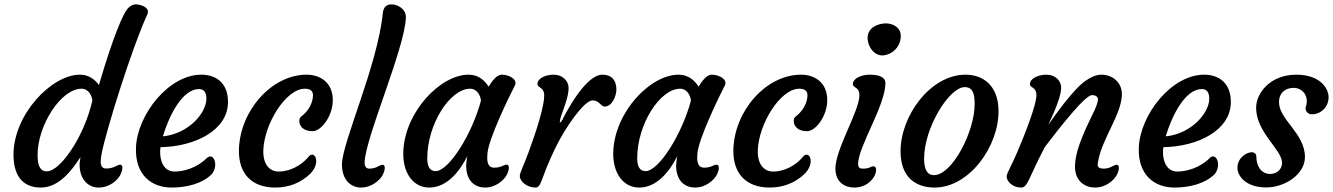

<svg xmlns="http://www.w3.org/2000/svg" viewBox="-20 -843 6026 868"><path d="M41 -144C41 -31.7 97.7 4.9 164.1 4.9C247.1 4.9 304.7 -72.8 343.8 -132.8C341.3 -118.2 339.8 -104.5 339.8 -100.1C339.8 -25.9 384.3 4.9 425.3 4.9C478.5 4.9 511.7 -30.8 522.5 -49.8C528.8 -61 533.2 -74.7 533.2 -84.5C533.2 -92.8 530.3 -98.6 522.9 -98.6C510.3 -98.6 496.1 -81.1 459 -81.1C439.9 -81.1 435.1 -98.1 435.1 -110.8C435.1 -123 437.5 -138.2 439.5 -148.4C457.5 -245.6 577.1 -629.9 646.5 -778.8C647.9 -782.7 648.9 -786.1 648.9 -789.6C648.9 -812 614.7 -823.2 593.3 -823.2C579.6 -823.2 565.9 -814.9 555.2 -801.8C537.1 -779.3 493.7 -686 427.2 -458.5C409.2 -483.4 381.8 -505.4 341.8 -505.4C211.9 -505.4 41 -324.2 41 -144ZM191.9 -68.4C160.2 -68.4 149.9 -96.2 149.9 -142.6C149.9 -276.4 255.4 -441.9 348.6 -441.9C380.9 -441.9 396 -409.2 397.5 -387.7C359.9 -223.6 252 -68.4 191.9 -68.4Z M594.7 -176.3C589.8 -49.3 668 4.9 755.4 4.9C820.8 4.9 893.6 -11.2 938.5 -56.6C970.7 -99.1 943.4 -157.2 914.6 -127.9C871.6 -85 811.5 -67.4 769 -67.4C721.7 -67.4 702.1 -113.8 704.1 -161.1C704.1 -167.5 705.1 -173.3 706.1 -177.7C862.8 -180.2 1009.8 -254.9 1010.7 -380.4C1011.7 -467.3 957 -505.4 890.1 -505.4C742.2 -505.4 600.6 -324.2 594.7 -176.3ZM716.3 -226.6C745.6 -323.7 805.2 -440.4 879.4 -440.4C905.3 -440.4 913.1 -421.4 913.1 -396C912.6 -331.5 831.5 -237.8 716.3 -226.6Z M1060.1 -166.5C1057.6 -59.1 1117.2 4.9 1224.1 4.9C1285.2 4.9 1339.4 -15.6 1383.8 -58.6C1434.6 -112.3 1399.4 -167.5 1374 -133.3C1342.3 -94.7 1289.6 -67.4 1240.2 -67.4C1196.8 -67.4 1168.9 -102.1 1170.4 -162.6C1173.8 -281.7 1272 -441.9 1357.9 -441.9C1379.4 -441.9 1395.5 -434.1 1395 -411.6C1394 -377.9 1376.5 -350.1 1360.4 -333C1347.7 -319.3 1336.4 -314.5 1334.5 -306.2C1327.6 -281.2 1344.7 -250 1393.1 -250C1433.6 -250 1482.9 -319.3 1484.4 -385.3C1486.8 -473.6 1423.3 -505.4 1366.2 -505.4C1209 -505.4 1064.9 -343.8 1060.1 -166.5Z M1525.9 -99.6C1525.9 -25.4 1570.3 4.9 1611.3 4.9C1662.6 4.9 1697.8 -30.3 1708.5 -49.3C1720.2 -69.8 1725.6 -98.1 1709 -98.1C1696.3 -98.1 1682.1 -80.6 1649.9 -80.6C1636.2 -80.6 1628.4 -89.8 1628.4 -106.9C1628.4 -213.4 1811 -625.5 1814.9 -764.2C1815.9 -803.7 1775.9 -823.2 1750.5 -823.2C1727.1 -823.2 1713.4 -811.5 1710.4 -782.2C1687 -547.4 1525.9 -197.8 1525.9 -99.6Z M1920.9 4.9C2005.9 4.9 2063.5 -78.6 2092.3 -136.7C2089.4 -118.2 2087.4 -100.1 2087.4 -95.2C2087.4 -21 2131.3 4.9 2172.4 4.9C2223.6 4.9 2258.8 -30.8 2269.5 -49.8C2281.2 -70.3 2286.6 -98.6 2270 -98.6C2257.3 -98.6 2246.6 -85 2214.4 -85C2179.7 -85 2181.6 -124 2183.6 -148.4C2188.5 -216.3 2284.2 -411.6 2308.1 -457.5C2320.8 -483.9 2282.2 -505.4 2248.5 -505.4C2234.9 -505.4 2221.7 -495.1 2213.9 -485.4C2206.5 -478.5 2197.3 -464.8 2189 -451.2C2171.4 -479 2143.1 -505.4 2098.6 -505.4C1970.7 -505.4 1810.1 -337.4 1803.2 -157.2C1799.8 -65.9 1844.7 4.9 1920.9 4.9ZM1911.6 -127.9C1911.6 -281.7 2014.6 -441.9 2105.5 -441.9C2137.7 -441.9 2152.8 -409.2 2154.3 -387.7C2113.8 -236.3 2009.3 -69.3 1949.2 -69.3C1921.4 -69.3 1911.6 -92.8 1911.6 -127.9Z M2330.1 -45.9C2330.6 -22 2363.3 4.9 2400.4 4.9C2429.7 4.9 2423.8 -38.6 2493.2 -179.2C2539.6 -272.9 2621.6 -389.2 2659.2 -389.2C2689 -389.2 2696.3 -361.3 2713.4 -361.3C2746.6 -361.3 2767.6 -408.2 2766.6 -441.4C2765.6 -480 2745.6 -505.4 2703.1 -505.4C2635.7 -505.4 2556.6 -368.7 2525.4 -307.6C2523.9 -302.2 2516.6 -292 2511.2 -287.6C2510.3 -292.5 2511.7 -298.8 2513.2 -306.6C2520.5 -335.9 2552.2 -402.8 2550.3 -447.3C2550.3 -476.6 2523.4 -505.4 2482.9 -505.4C2446.8 -505.4 2409.7 -489.3 2409.7 -462.9C2410.6 -443.8 2438.5 -452.1 2440.4 -412.1C2440.9 -365.7 2407.2 -256.3 2368.7 -152.3C2348.1 -97.2 2328.1 -58.1 2330.1 -45.9Z M2870.1 4.9C2955.1 4.9 3012.7 -78.6 3041.5 -136.7C3038.6 -118.2 3036.6 -100.1 3036.6 -95.2C3036.6 -21 3080.6 4.9 3121.6 4.9C3172.9 4.9 3208 -30.8 3218.8 -49.8C3230.5 -70.3 3235.8 -98.6 3219.2 -98.6C3206.5 -98.6 3195.8 -85 3163.6 -85C3128.9 -85 3130.9 -124 3132.8 -148.4C3137.7 -216.3 3233.4 -411.6 3257.3 -457.5C3270 -483.9 3231.4 -505.4 3197.8 -505.4C3184.1 -505.4 3170.9 -495.1 3163.1 -485.4C3155.8 -478.5 3146.5 -464.8 3138.2 -451.2C3120.6 -479 3092.3 -505.4 3047.9 -505.4C2919.9 -505.4 2759.3 -337.4 2752.4 -157.2C2749 -65.9 2793.9 4.9 2870.1 4.9ZM2860.8 -127.9C2860.8 -281.7 2963.9 -441.9 3054.7 -441.9C3086.9 -441.9 3102.1 -409.2 3103.5 -387.7C3063 -236.3 2958.5 -69.3 2898.4 -69.3C2870.6 -69.3 2860.8 -92.8 2860.8 -127.9Z M3295.4 -166.5C3293 -59.1 3352.5 4.9 3459.5 4.9C3520.5 4.9 3574.7 -15.6 3619.1 -58.6C3669.9 -112.3 3634.8 -167.5 3609.4 -133.3C3577.6 -94.7 3524.9 -67.4 3475.6 -67.4C3432.1 -67.4 3404.3 -102.1 3405.8 -162.6C3409.2 -281.7 3507.3 -441.9 3593.3 -441.9C3614.7 -441.9 3630.9 -434.1 3630.4 -411.6C3629.4 -377.9 3611.8 -350.1 3595.7 -333C3583 -319.3 3571.8 -314.5 3569.8 -306.2C3563 -281.2 3580.1 -250 3628.4 -250C3668.9 -250 3718.3 -319.3 3719.7 -385.3C3722.2 -473.6 3658.7 -505.4 3601.6 -505.4C3444.3 -505.4 3300.3 -343.8 3295.4 -166.5Z M3975.6 -592.8C4014.2 -597.2 4052.2 -631.8 4052.2 -680.2C4052.2 -722.7 4011.7 -737.3 3985.8 -737.3C3949.7 -737.3 3902.3 -718.8 3902.3 -671.9C3902.3 -630.9 3933.6 -587.9 3975.6 -592.8ZM3756.8 -81.5C3756.8 -17.1 3801.3 4.9 3842.3 4.9C3893.6 4.9 3921.4 -26.4 3932.1 -45.4C3943.8 -65.9 3944.8 -91.3 3928.2 -91.3C3915.5 -91.3 3913.1 -80.6 3880.9 -80.6C3867.2 -80.6 3859.4 -85 3859.4 -102.1C3859.4 -180.2 3982.9 -366.2 3982.9 -467.8C3982.9 -491.7 3959 -505.4 3911.1 -505.4C3875 -505.4 3835.9 -489.3 3835.9 -462.9C3835.9 -443.8 3865.2 -452.1 3865.2 -412.1C3865.2 -341.8 3756.8 -168.5 3756.8 -81.5Z M4051.3 -154.3C4052.7 -43.9 4117.7 4.9 4205.1 4.9C4362.3 4.9 4496.6 -182.1 4494.1 -344.2C4492.7 -456.5 4424.3 -505.4 4345.2 -505.4C4185.5 -505.4 4048.8 -317.4 4051.3 -154.3ZM4157.7 -122.6C4156.2 -263.7 4271 -449.2 4341.3 -449.2C4379.4 -449.2 4385.7 -416.5 4386.2 -375C4387.7 -249.5 4284.7 -51.3 4202.6 -51.3C4169.9 -51.3 4158.7 -79.1 4157.7 -122.6Z M4530.8 -45.9C4530.8 -22 4559.1 4.9 4596.2 4.9C4627 4.9 4628.4 -36.1 4704.1 -179.2C4775.9 -272.9 4885.7 -413.1 4917 -413.1C4930.7 -413.1 4943.8 -407.2 4943.8 -394C4943.8 -384.8 4937.5 -364.7 4928.7 -345.7C4905.8 -294.9 4839.8 -176.3 4839.8 -89.8C4839.8 -22.5 4886.7 4.9 4930.2 4.9C4981.4 4.9 5016.6 -30.3 5027.3 -49.3C5039.1 -69.8 5044.4 -98.1 5027.8 -98.1C5015.1 -98.1 5001 -80.6 4968.8 -80.6C4952.1 -80.6 4942.4 -86.4 4942.4 -97.2C4942.4 -100.6 4942.9 -104 4943.4 -108.4C4960 -215.3 5051.8 -326.2 5051.8 -417.5C5051.8 -469.7 5011.2 -505.4 4958 -505.4C4936.5 -505.4 4912.1 -494.6 4888.7 -478.5C4832.5 -440.9 4745.1 -315.4 4720.2 -280.3C4712.9 -269.5 4777.3 -390.1 4777.3 -447.3C4777.3 -476.6 4752 -505.4 4711.4 -505.4C4675.3 -505.4 4636.2 -489.3 4636.2 -462.9C4636.2 -443.8 4665.5 -452.1 4665.5 -412.1C4665.5 -370.6 4617.2 -244.6 4577.6 -152.3C4554.2 -97.7 4530.8 -58.1 4530.8 -45.9Z M5128.4 -176.3C5123.5 -49.3 5201.7 4.9 5289.1 4.9C5354.5 4.9 5427.2 -11.2 5472.2 -56.6C5504.4 -99.1 5477.1 -157.2 5448.2 -127.9C5405.3 -85 5345.2 -67.4 5302.7 -67.4C5255.4 -67.4 5235.8 -113.8 5237.8 -161.1C5237.8 -167.5 5238.8 -173.3 5239.7 -177.7C5396.5 -180.2 5543.5 -254.9 5544.4 -380.4C5545.4 -467.3 5490.7 -505.4 5423.8 -505.4C5275.9 -505.4 5134.3 -324.2 5128.4 -176.3ZM5250 -226.6C5279.3 -323.7 5338.9 -440.4 5413.1 -440.4C5439 -440.4 5446.8 -421.4 5446.8 -396C5446.3 -331.5 5365.2 -237.8 5250 -226.6Z M5574.2 -84.5C5574.2 -47.4 5612.3 4.4 5704.1 4.4C5788.1 4.4 5879.4 -54.2 5879.4 -133.3C5879.4 -240.2 5762.2 -301.8 5762.2 -380.9C5762.2 -424.3 5792 -445.8 5828.6 -445.8C5866.2 -445.8 5900.4 -411.1 5883.3 -359.4C5878.9 -345.2 5888.7 -330.1 5904.3 -327.1C5935.1 -321.3 5986.3 -347.7 5986.3 -403.8C5986.3 -444.3 5947.3 -505.4 5840.3 -505.4C5721.7 -505.4 5658.7 -421.4 5658.7 -356C5658.7 -243.7 5775.9 -167 5775.9 -106.9C5775.9 -72.8 5746.6 -56.6 5723.1 -56.6C5675.8 -56.6 5659.7 -100.6 5659.7 -134.8C5659.7 -150.4 5646 -154.8 5640.1 -154.8C5613.8 -154.8 5574.2 -128.4 5574.2 -84.5Z"/></svg>

Font: Courgette
Style: Regular
Weight: 400
Designer: Karolina Lach
Foundry: Karolina Lach
Version: Version 1.002